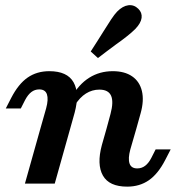

<svg xmlns="http://www.w3.org/2000/svg" viewBox="-20 -699 671 731"><path d="M129.4 -358.6Q112.4 -358.6 99.4 -348.6Q86.3 -338.6 75.5 -318.1L59.2 -286H2L22.7 -326.3Q50 -379.3 85.2 -403.7Q120.3 -428 167.7 -428Q236.1 -428 260 -385.8Q283.9 -343.6 264.1 -269.7L246.9 -208.2H133.4L155.7 -286.7Q165 -320.9 158.7 -339.8Q152.4 -358.6 129.4 -358.6ZM133.4 -208.2H246.9L188.4 0H74.9ZM358.3 -357.8Q330.8 -357.8 307.1 -342.9Q283.4 -328 265.1 -298.2L252.1 -328.3Q279.8 -378 319.6 -403Q359.4 -428 409.3 -428Q454.5 -428 483 -408.4Q511.6 -388.8 520.3 -352.4Q528.9 -316.1 515.6 -268.4L498.8 -208.2H385.3L400.8 -265.4Q413.2 -311.8 402.8 -334.8Q392.3 -357.8 358.3 -357.8ZM502.5 -57.8Q519.4 -57.8 532.6 -67.8Q545.9 -77.8 556.4 -98.3L572.6 -130.3H629.9L609.1 -90Q581.8 -37 546.7 -12.7Q511.5 11.6 464.2 11.6Q395.7 11.6 371.8 -30.6Q347.9 -72.8 367.8 -146.7L385.3 -208.2H498.8L476.1 -129.7Q466.9 -95.5 473.2 -76.6Q479.5 -57.8 502.5 -57.8ZM374.5 -580.3Q389.6 -604.8 402.9 -624.8Q416.2 -644.8 426 -654.9Q447.1 -676.3 468.6 -679Q490.2 -681.7 506.7 -665.4Q521.6 -650.8 519.1 -630.9Q516.5 -610.9 495 -588.6Q482.5 -576 463.1 -560.7Q443.7 -545.3 420.8 -529.2Q402.6 -515.9 387.9 -504.7Q373.2 -493.5 352.9 -478L325.4 -503Q339.2 -524.4 351.4 -543.6Q363.5 -562.8 374.5 -580.3Z"/></svg>

Font: Playfair Micro SmCond SmLight
Style: Italic
Weight: 360
Width: 4
Italic angle: -15.6°
Designer: Claus Eggers Sørensen
Foundry: Claus Eggers Sørensen
Version: Version 2.203;Glyphs 3.3 (3326)